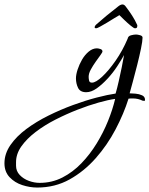

<svg xmlns="http://www.w3.org/2000/svg" viewBox="-284 -427 671 862"><path d="M-117 415Q-150 415 -184 404Q-218 393 -241 368.5Q-264 344 -264 306Q-264 263 -237 224Q-210 185 -165.5 152Q-121 119 -66.5 92Q-12 65 44 44.5Q100 24 150 11Q200 -2 235 -7Q242 -31 249 -62Q256 -93 262.5 -124.5Q269 -156 273 -180Q261 -158 242 -129Q223 -100 199 -74Q175 -48 150.5 -30.5Q126 -13 103 -13Q76 -13 66.5 -32.5Q57 -52 57 -75Q57 -92 64.5 -115Q72 -138 84.5 -159.5Q97 -181 114.5 -195.5Q132 -210 151 -210Q157 -210 166.5 -207Q176 -204 176 -196Q176 -192 166.5 -179Q157 -166 145 -149Q133 -132 123.5 -114.5Q114 -97 114 -82Q114 -74 116 -65Q118 -56 129 -56Q146 -56 175 -83Q204 -110 235 -154.5Q266 -199 289 -253Q291 -265 304 -268.5Q317 -272 327 -272Q333 -272 344.5 -269Q356 -266 356 -258Q356 -243 349 -209Q342 -175 332 -135.5Q322 -96 312.5 -61Q303 -26 298 -8Q308 -8 324.5 -6.5Q341 -5 354 1Q367 7 367 21Q367 26 364 26Q363 26 361 25.5Q359 25 356 25Q336 15 313 15Q308 15 303 15Q298 15 293 16Q272 83 235 153.5Q198 224 146 283Q94 342 28.5 378.5Q-37 415 -117 415ZM-106 394Q-51 394 -4 370Q43 346 81.5 306Q120 266 150 217Q180 168 201 116Q222 64 233 17Q203 21 158.5 33.5Q114 46 64 65.5Q14 85 -35 110Q-84 135 -124 165.5Q-164 196 -188 230Q-212 264 -212 301V317Q-212 341 -195.5 358.5Q-179 376 -154.5 385Q-130 394 -106 394ZM148 -300Q138 -300 142 -309Q144 -313 147 -316Q173 -339 193 -355.5Q213 -372 245 -397Q257 -407 266 -407Q274 -407 281 -397Q297 -376 309.5 -356.5Q322 -337 332 -315Q332 -313 332.5 -311.5Q333 -310 332 -308Q332 -300 322 -300Q317 -300 302.5 -312Q288 -324 273 -338.5Q258 -353 252 -359Q244 -355 228.5 -345Q213 -335 196 -325Q179 -315 165.5 -307.5Q152 -300 148 -300Z"/></svg>

Font: Corinthia
Style: Bold
Weight: 700
Designer: Robert E. Leuschke
Foundry: Robert E. Leuschke
Version: Version 1.013; ttfautohint (v1.8.3)